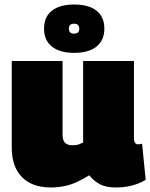

<svg xmlns="http://www.w3.org/2000/svg" viewBox="-20 -820 666 850"><path d="M204 10Q153 10 114.5 -9Q76 -28 54 -67.5Q32 -107 32 -169V-550H257V-224Q257 -197 269 -187Q281 -177 297 -177Q306 -177 313.5 -177.5Q321 -178 329.5 -181Q338 -184 348 -189V-550H573V-209Q573 -199 575.5 -192.5Q578 -186 582 -183.5Q586 -181 591 -181Q601 -181 609 -184L625 -24Q611 -15 590.5 -7Q570 1 545.5 5.5Q521 10 494 10Q449 10 422 -4.5Q395 -19 375 -44Q348 -27 321 -14.5Q294 -2 265 4Q236 10 204 10ZM308 -586Q244 -586 209.5 -614Q175 -642 175 -693Q175 -745 209.5 -772.5Q244 -800 308 -800Q373 -800 407.5 -772.5Q442 -745 442 -693Q442 -642 407.5 -614Q373 -586 308 -586ZM308 -671Q331 -671 331 -693Q331 -715 308 -715Q285 -715 285 -693Q285 -671 308 -671Z"/></svg>

Font: Georama Black
Style: Regular
Weight: 900
Designer: Jean-Baptiste Levee
Foundry: Production Type
Version: Version 1.001